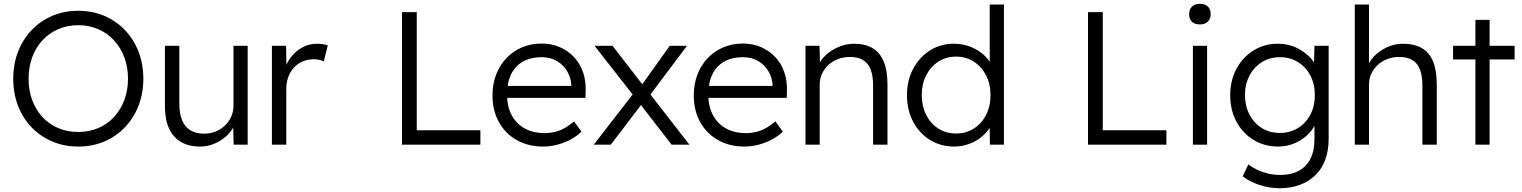

<svg xmlns="http://www.w3.org/2000/svg" viewBox="-20 -764 8037 1014"><path d="M50 -348Q50 -426 75.5 -491.5Q101 -557 147.5 -605.5Q194 -654 256.5 -680.5Q319 -707 393 -707Q468 -707 530.5 -680.5Q593 -654 639.5 -605.5Q686 -557 711.5 -491.5Q737 -426 737 -348Q737 -271 711.5 -205.5Q686 -140 639.5 -91.5Q593 -43 530.5 -16.5Q468 10 393 10Q319 10 256.5 -16.5Q194 -43 147.5 -91Q101 -139 75.5 -204.5Q50 -270 50 -348ZM656 -348Q656 -410 636.5 -461.5Q617 -513 582 -551Q547 -589 498.5 -610Q450 -631 393 -631Q336 -631 287.5 -610Q239 -589 204 -551Q169 -513 150 -461.5Q131 -410 131 -348Q131 -287 150 -235.5Q169 -184 204 -146Q239 -108 287.5 -87.5Q336 -67 393 -67Q450 -67 498.5 -87.5Q547 -108 582 -146Q617 -184 636.5 -235.5Q656 -287 656 -348Z M851 -203V-522H927V-218Q927 -165 941.5 -129.5Q956 -94 985.5 -76Q1015 -58 1058 -58Q1091 -58 1119 -69.5Q1147 -81 1168 -101Q1189 -121 1201 -148Q1213 -175 1213 -205V-522H1288V0H1214L1211 -110L1223 -116Q1211 -81 1183 -52.5Q1155 -24 1116.5 -7Q1078 10 1037 10Q977 10 935.5 -14.5Q894 -39 872.5 -86Q851 -133 851 -203Z M1416 0V-522H1491L1493 -383L1485 -402Q1496 -437 1520.5 -467Q1545 -497 1579 -515Q1613 -533 1654 -533Q1671 -533 1686 -530.5Q1701 -528 1711 -524L1690 -440Q1677 -446 1663.5 -448.5Q1650 -451 1638 -451Q1604 -451 1577 -439Q1550 -427 1531 -405.5Q1512 -384 1502 -356Q1492 -328 1492 -296V0Z M2103 0V-700H2181V-76H2517V0Z M2581 -259Q2581 -320 2600 -369.5Q2619 -419 2653.5 -456Q2688 -493 2736 -513.5Q2784 -534 2840 -534Q2893 -534 2936.5 -515Q2980 -496 3011.5 -462.5Q3043 -429 3059 -383Q3075 -337 3073 -282L3072 -247H2637L2626 -310H3015L2997 -293V-317Q2995 -353 2976 -386.5Q2957 -420 2922.5 -441Q2888 -462 2840 -462Q2784 -462 2743 -439.5Q2702 -417 2680 -373Q2658 -329 2658 -264Q2658 -202 2682 -156.5Q2706 -111 2750.5 -86Q2795 -61 2858 -61Q2895 -61 2931.5 -73.5Q2968 -86 3012 -123L3051 -69Q3028 -46 2996 -28.5Q2964 -11 2926 -0.5Q2888 10 2848 10Q2770 10 2709.5 -24Q2649 -58 2615 -119Q2581 -180 2581 -259Z M3527 0 3365 -209 3206 0H3116L3321 -265L3120 -522H3215L3372 -319L3517 -522H3608L3415 -265L3621 0Z M3644 -259Q3644 -320 3663 -369.5Q3682 -419 3716.5 -456Q3751 -493 3799 -513.5Q3847 -534 3903 -534Q3956 -534 3999.5 -515Q4043 -496 4074.5 -462.5Q4106 -429 4122 -383Q4138 -337 4136 -282L4135 -247H3700L3689 -310H4078L4060 -293V-317Q4058 -353 4039 -386.5Q4020 -420 3985.5 -441Q3951 -462 3903 -462Q3847 -462 3806 -439.5Q3765 -417 3743 -373Q3721 -329 3721 -264Q3721 -202 3745 -156.5Q3769 -111 3813.5 -86Q3858 -61 3921 -61Q3958 -61 3994.5 -73.5Q4031 -86 4075 -123L4114 -69Q4091 -46 4059 -28.5Q4027 -11 3989 -0.5Q3951 10 3911 10Q3833 10 3772.5 -24Q3712 -58 3678 -119Q3644 -180 3644 -259Z M4234 -522H4308L4311 -413L4299 -408Q4309 -442 4338 -470Q4367 -498 4407.5 -515.5Q4448 -533 4491 -533Q4549 -533 4588 -510Q4627 -487 4647 -439Q4667 -391 4667 -317V0H4591V-313Q4591 -365 4577.5 -398.5Q4564 -432 4536 -448Q4508 -464 4467 -463Q4433 -463 4404 -451.5Q4375 -440 4354 -420Q4333 -400 4321 -374Q4309 -348 4309 -318V0H4272Q4265 0 4256 0Q4247 0 4234 0Z M4770 -261Q4770 -340 4803 -401.5Q4836 -463 4892 -498Q4948 -533 5018 -533Q5057 -533 5093.5 -521Q5130 -509 5159 -487.5Q5188 -466 5207 -438.5Q5226 -411 5230 -381L5207 -389V-740H5282V0H5208L5206 -130L5225 -137Q5221 -109 5202.5 -82.5Q5184 -56 5156 -35Q5128 -14 5092.5 -2Q5057 10 5019 10Q4948 10 4891.5 -25Q4835 -60 4802.5 -121.5Q4770 -183 4770 -261ZM5211 -262Q5211 -321 5187.5 -366.5Q5164 -412 5123 -438.5Q5082 -465 5030 -465Q4976 -465 4935.5 -438.5Q4895 -412 4871.5 -366.5Q4848 -321 4848 -262Q4848 -204 4871 -158Q4894 -112 4935 -85.5Q4976 -59 5030 -59Q5082 -59 5123 -85Q5164 -111 5187.5 -157Q5211 -203 5211 -262Z M5726 0V-700H5804V-76H6140V0Z M6280 0V-522H6355V0ZM6260 -689Q6260 -714 6275 -729Q6290 -744 6317 -744Q6344 -744 6359 -729.5Q6374 -715 6374 -689Q6374 -665 6359 -650Q6344 -635 6317 -635Q6289 -635 6274.5 -649.5Q6260 -664 6260 -689Z M6543 167 6573 104Q6593 120 6619.5 132.5Q6646 145 6677 152.5Q6708 160 6740 160Q6798 160 6838.5 138.5Q6879 117 6900.5 75Q6922 33 6922 -29V-129L6934 -132Q6925 -94 6895 -61.5Q6865 -29 6822 -9.5Q6779 10 6731 10Q6658 10 6600.5 -25Q6543 -60 6510 -121.5Q6477 -183 6477 -261Q6477 -340 6510.5 -401.5Q6544 -463 6601 -498Q6658 -533 6729 -533Q6760 -533 6789 -525.5Q6818 -518 6842.5 -504Q6867 -490 6887 -472Q6907 -454 6920.5 -433Q6934 -412 6940 -390L6919 -393L6922 -522H6997V-32Q6997 31 6979 79.5Q6961 128 6926.5 161.5Q6892 195 6844.5 212.5Q6797 230 6739 230Q6681 230 6629 212Q6577 194 6543 167ZM6924 -262Q6924 -320 6900.5 -365Q6877 -410 6835 -436Q6793 -462 6740 -462Q6686 -462 6644.5 -436Q6603 -410 6579 -365Q6555 -320 6555 -262Q6555 -205 6578.5 -159.5Q6602 -114 6643.5 -88Q6685 -62 6740 -62Q6793 -62 6834.5 -87.5Q6876 -113 6900 -158Q6924 -203 6924 -262Z M7135 -740H7210V-408L7195 -393Q7206 -434 7236 -465.5Q7266 -497 7306.5 -515Q7347 -533 7389 -533Q7449 -533 7489 -510Q7529 -487 7548.5 -439Q7568 -391 7568 -317V0H7492V-313Q7492 -365 7478.5 -398.5Q7465 -432 7437 -448Q7409 -464 7367 -463Q7334 -463 7305 -451.5Q7276 -440 7255 -420Q7234 -400 7222 -374Q7210 -348 7210 -318V0H7173Q7166 0 7157 0Q7148 0 7135 0Z M7772 0V-450H7654V-522H7772V-659H7847V-522H7979V-450H7847V0Z"/></svg>

Font: Our Lexend Light
Style: Regular
Weight: 300
Designer: Bonnie Shaver-Troup, Thomas Jockin
Foundry: Lexend
Version: Version 1.007